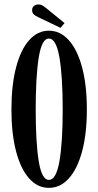

<svg xmlns="http://www.w3.org/2000/svg" viewBox="-20 -852 448 882"><path d="M204.5 11Q152.5 11 113.8 -32.5Q75 -76 53.8 -156.8Q32.5 -237.5 32.5 -349Q32.5 -461 53.8 -542.2Q75 -623.5 113.8 -667.2Q152.5 -711 204.5 -711Q257 -711 296.2 -667.2Q335.5 -623.5 357.2 -542.2Q379 -461 379 -349Q379 -237.5 357.2 -156.8Q335.5 -76 296.2 -32.5Q257 11 204.5 11ZM204.5 -25.5Q238 -25.5 253 -111Q268 -196.5 268 -349Q268 -501.5 253 -588.2Q238 -675 204.5 -675Q172 -675 158 -588.2Q144 -501.5 144 -349Q144 -196.5 158 -111Q172 -25.5 204.5 -25.5ZM258 -724 156 -773Q142 -779.5 134.8 -786.2Q127.5 -793 127.5 -806Q127.5 -817.5 135.8 -824.5Q144 -831.5 156.5 -831.5Q166.5 -831.5 173.5 -827.8Q180.5 -824 188 -818L276.5 -746Z"/></svg>

Font: Imbue 10pt SemiBold
Style: Regular
Weight: 600
Designer: Tyler Finck
Foundry: Etcetera Type Company
Version: Version 1.102; ttfautohint (v1.8.3)